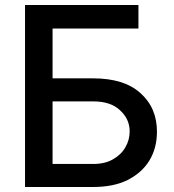

<svg xmlns="http://www.w3.org/2000/svg" viewBox="-20 -747 694 767"><path d="M533 -727V-633H190V-434H352Q475 -434 540 -376Q607 -317 607 -221Q607 -156 577 -106Q547 -57 490 -28Q434 0 352 0H80V-727ZM432 -111Q465 -130 481 -159Q498 -188 498 -222Q498 -271 460 -306Q423 -342 352 -342H190V-92H352Q400 -92 432 -111Z"/></svg>

Font: Sinter Medium
Style: Regular
Weight: 500
Foundry: Adobe & rsms
Version: Version 1.000